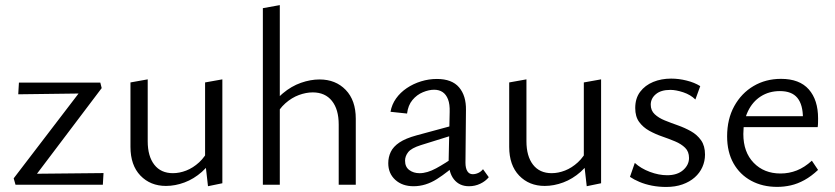

<svg xmlns="http://www.w3.org/2000/svg" viewBox="-20 -737 3330 766"><path d="M34.6 -25.5 311.6 -387.7 347.7 -364.6 52.8 -360.8 55.5 -407.4H380.2L385.7 -385.5L107.6 -17.5L75.5 -43.3L393 -46.5L390.3 0H41.9Z M642.1 4.8Q580 4.8 540.2 -36.5Q500.5 -77.9 500.5 -151.1V-408.1L569.3 -420.4V-173.5Q569.3 -113.8 595.6 -79.9Q621.8 -46.1 670 -46.1Q696.1 -46.1 723.1 -56.6Q750.1 -67.1 774.5 -89.4Q798.8 -111.7 815.2 -146.7L839.8 -123.9Q817.9 -80 785.6 -51.5Q753.4 -23 716.1 -9.1Q678.9 4.8 642.1 4.8ZM809.8 5.9 798.2 -96V-408.1L867.1 -420.4V-5.9Z M1331.3 0V-240.3Q1331.3 -300.7 1304.2 -334.5Q1277.2 -368.4 1227.5 -368.4Q1201.1 -368.4 1172.5 -357.9Q1143.9 -347.3 1118.7 -325.1Q1093.5 -302.8 1075.7 -267.7L1051.8 -290.6Q1074.7 -336.2 1108.5 -364.7Q1142.4 -393.2 1180.6 -406.6Q1218.9 -420 1254.8 -420Q1319 -420 1359.2 -378.4Q1399.4 -336.8 1399.4 -263.4V0ZM1028.7 0V-704.4L1096.3 -716.6V0Z M1851 6Q1813 6 1791 -21.5Q1769 -49 1770 -101L1774 -290Q1775 -321 1767.5 -340.5Q1760 -360 1746 -369.5Q1732 -379 1712 -379Q1691 -379 1667 -369Q1643 -359 1625.5 -338Q1608 -317 1604 -284L1538 -291Q1543 -320 1560 -344Q1577 -368 1603 -385.5Q1629 -403 1660 -412.5Q1691 -422 1723 -422Q1783 -422 1811.5 -388.5Q1840 -355 1839 -298L1837 -88Q1837 -66 1844.5 -54Q1852 -42 1866 -42Q1877 -42 1888 -47Q1899 -52 1907 -62L1930 -30Q1917 -14 1896 -4Q1875 6 1851 6ZM1630 6Q1585 6 1557 -19.5Q1529 -45 1529 -86Q1529 -110 1539 -131Q1549 -152 1573.5 -168.5Q1598 -185 1642 -197L1808 -242L1813 -206L1659 -158Q1621 -146 1608.5 -130Q1596 -114 1596 -96Q1596 -71 1613 -58.5Q1630 -46 1654 -46Q1684 -46 1720 -65.5Q1756 -85 1800 -116L1811 -92Q1768 -51 1723 -22.5Q1678 6 1630 6Z M2153.1 4.8Q2091 4.8 2051.2 -36.5Q2011.5 -77.9 2011.5 -151.1V-408.1L2080.3 -420.4V-173.5Q2080.3 -113.8 2106.6 -79.9Q2132.8 -46.1 2181 -46.1Q2207.1 -46.1 2234.1 -56.6Q2261.1 -67.1 2285.5 -89.4Q2309.8 -111.7 2326.2 -146.7L2350.8 -123.9Q2328.9 -80 2296.6 -51.5Q2264.4 -23 2227.1 -9.1Q2189.9 4.8 2153.1 4.8ZM2320.8 5.9 2309.2 -96V-408.1L2378.1 -420.4V-5.9Z M2637.6 8.9Q2608.1 8.9 2580.8 3.6Q2553.5 -1.8 2531.1 -11.3Q2508.8 -20.7 2493.3 -31.4L2512.6 -87.1Q2536.7 -64.9 2572.5 -51.4Q2608.3 -37.9 2641.5 -37.9Q2682.2 -37.9 2705.6 -58.5Q2728.9 -79.2 2728.9 -106.8Q2728.9 -132.2 2713.4 -147.4Q2697.8 -162.7 2673.2 -173Q2648.6 -183.3 2621.6 -192.6Q2594.7 -201.8 2570.1 -215.4Q2545.5 -229.1 2529.9 -250.5Q2514.3 -271.9 2514.3 -306Q2514.3 -344.7 2533.9 -370.7Q2553.5 -396.7 2586 -410.1Q2618.4 -423.4 2657.6 -423.4Q2688.4 -423.4 2719.6 -415.5Q2750.9 -407.7 2773.7 -393.4L2754.3 -340Q2735 -359.1 2705.9 -368.8Q2676.8 -378.4 2654.5 -378.4Q2616.9 -378.4 2596.6 -361.3Q2576.2 -344.3 2576.2 -319.4Q2576.2 -296 2592 -281.3Q2607.7 -266.5 2632.3 -256.5Q2656.9 -246.6 2684.5 -236.9Q2712.1 -227.1 2736.6 -213.4Q2761.2 -199.6 2777 -177.3Q2792.7 -155 2792.7 -120.2Q2792.7 -94.1 2782.2 -70.5Q2771.7 -46.9 2751.6 -29.2Q2731.6 -11.5 2702.8 -1.3Q2674.1 8.9 2637.6 8.9Z M3080.6 8.6Q3022.1 8.6 2976.9 -15.9Q2931.7 -40.4 2906.3 -85.5Q2880.9 -130.7 2880.9 -193.1Q2880.9 -261.9 2909.4 -313.6Q2938 -365.3 2986.4 -393.8Q3034.9 -422.4 3096 -422.4Q3169.7 -422.4 3206.8 -380.3Q3243.8 -338.2 3243.8 -264.6Q3243.8 -256.5 3243.6 -247.5Q3243.5 -238.4 3242.2 -229.8H3183.4V-265.2Q3183.4 -319.4 3161.2 -346.5Q3139.1 -373.6 3091.5 -373.6Q3048.4 -373.6 3015.3 -352.5Q2982.2 -331.3 2963.9 -292.9Q2945.6 -254.5 2945.6 -202.4Q2945.6 -130.1 2986.9 -87.5Q3028.1 -44.8 3094 -44.8Q3127.9 -44.8 3158.9 -57Q3189.8 -69.2 3219 -95.9L3243.7 -59.1Q3216.8 -33.7 3189.5 -18.7Q3162.1 -3.6 3135 2.5Q3107.9 8.6 3080.6 8.6ZM2919.5 -229.8 2928.1 -273.4H3232.8V-229.8Z"/></svg>

Font: Ysabeau
Style: Bold
Weight: 700
Designer: Christian Thalmann (Catharsis Fonts)
Version: Version 2.000;gftools[0.9.27.dev2+g8671c4b]